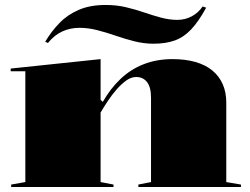

<svg xmlns="http://www.w3.org/2000/svg" viewBox="-20 -753 1007 773"><path d="M950 -10V0H537V-10L588 -20V-360Q588 -402 572 -422.5Q556 -443 528 -443Q508 -443 488.5 -429Q469 -415 450 -393.5Q431 -372 414.5 -347Q398 -322 385 -300V-20L437 -10V0H25V-10L82 -20V-466H23V-477L385 -515V-351L394 -343Q424 -396 465 -435Q506 -474 558.5 -494.5Q611 -515 675 -515Q726 -515 766.5 -503.5Q807 -492 834.5 -469.5Q862 -447 876.5 -414.5Q891 -382 891 -340V-20ZM598 -577Q560 -577 522 -586.5Q484 -596 446.5 -609Q409 -622 372 -631.5Q335 -641 300 -641Q263 -641 231 -626.5Q199 -612 173 -580L162 -585Q187 -627 219.5 -660.5Q252 -694 297.5 -713.5Q343 -733 405 -733Q449 -733 487 -724Q525 -715 560 -703Q595 -691 628.5 -682Q662 -673 694 -673Q725 -673 751.5 -687Q778 -701 796 -727L810 -722Q780 -667 750 -635Q720 -603 683.5 -590Q647 -577 598 -577Z"/></svg>

Font: Kalnia SemiExpanded SemiBold
Style: Regular
Weight: 600
Width: 6
Designer: Frida Medrano
Foundry: Frida Medrano
Version: Version 1.105